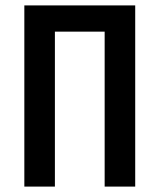

<svg xmlns="http://www.w3.org/2000/svg" viewBox="-20 -690 590 710"><path d="M70 0V-670H480V0H367V-573H183V0Z"/></svg>

Font: Lode
Style: Bold
Weight: 700
Monospace: yes
Designer: Belleve Invis
Foundry: Belleve Invis
Version: Version 29.2.0; ttfautohint (v1.8.3)